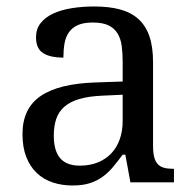

<svg xmlns="http://www.w3.org/2000/svg" viewBox="-20 -566 603 596"><path d="M147 -145Q147 -98.1 166.7 -75Q186.5 -51.8 228 -51.8Q258.3 -51.8 283 -61.5Q307.6 -71.3 325 -89.4Q342.3 -107.4 351.6 -133.3Q360.8 -159.2 360.8 -190.9V-272L296.9 -269Q254.4 -267.1 225.8 -258.5Q197.3 -250 179.7 -234.6Q162.1 -219.2 154.5 -196.8Q147 -174.3 147 -145ZM268.1 -496.1Q239.3 -496.1 221.4 -488Q203.6 -480 193.6 -465.3Q183.6 -450.7 180.2 -430.7Q176.8 -410.6 176.8 -387.2Q135.3 -387.2 113.5 -401.4Q91.8 -415.5 91.8 -450.2Q91.8 -476.1 106 -494.1Q120.1 -512.2 144.8 -523.7Q169.4 -535.2 202.1 -540.5Q234.9 -545.9 272 -545.9Q317.9 -545.9 352.1 -536.9Q386.2 -527.8 409.2 -507.3Q432.1 -486.8 443.6 -453.9Q455.1 -420.9 455.1 -373V-113.8Q455.1 -92.8 458.5 -79.1Q461.9 -65.4 469.2 -57.1Q476.6 -48.8 488.5 -45.4Q500.5 -42 517.1 -42H520V0H384.8L369.1 -85.9H360.8Q345.2 -64.9 330.6 -47.4Q315.9 -29.8 298.3 -17.1Q280.8 -4.4 258.5 2.7Q236.3 9.8 205.1 9.8Q171.9 9.8 143.3 0.2Q114.7 -9.3 94 -29.1Q73.2 -48.8 61.5 -78.9Q49.8 -108.9 49.8 -149.9Q49.8 -229.5 106.4 -268.1Q163.1 -306.6 277.8 -310.1L360.8 -313V-373Q360.8 -399.9 357.9 -422.6Q355 -445.3 345.2 -461.7Q335.4 -478 317.1 -487.1Q298.8 -496.1 268.1 -496.1Z"/></svg>

Font: Gandom FD
Style: FD
Weight: 400
Foundry: DejaVu fonts team - Redesigned by Saber Rastikerdar - Based on Samim Font
Version: Version 0.6